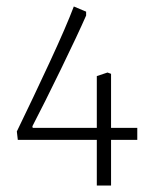

<svg xmlns="http://www.w3.org/2000/svg" viewBox="-20 -491 478 593"><path d="M279 -59H35L32 -85Q83 -190 134 -300Q185 -410 208 -471L246 -455V-443Q221 -386 168.5 -278Q116 -170 80 -101L81 -96H279V-256L312 -267L323 -263V-96H404V-59H323V82H279Z"/></svg>

Font: Grenze ExtraLight
Style: Regular
Weight: 275
Designer: Renata Polastri
Foundry: Omnibus-Type
Version: Version 1.002; ttfautohint (v1.8)